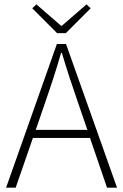

<svg xmlns="http://www.w3.org/2000/svg" viewBox="-20 -861 565 881"><path d="M187 -390C214 -468 237 -537 260 -618H264C288 -537 311 -468 338 -390L381 -265H144ZM8 0H52L131 -228H393L471 0H517L283 -659H241ZM242 -709H282L396 -823L377 -841L264 -743H260L147 -841L128 -823Z"/></svg>

Font: Source Sans Pro Light
Style: Regular
Weight: 300
Designer: Paul D. Hunt
Foundry: Adobe Systems Incorporated
Version: Version 3.006;hotconv 1.0.111;makeotfexe 2.5.65597